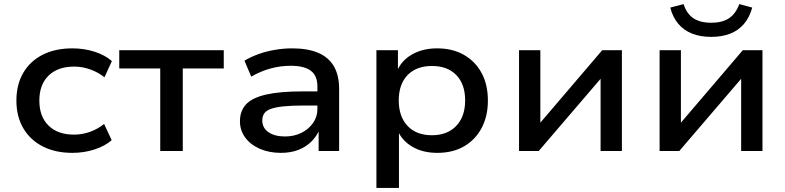

<svg xmlns="http://www.w3.org/2000/svg" viewBox="-20 -737 3833 937"><path d="M333 9Q250 9 188.5 -22.5Q127 -54 93.5 -111.5Q60 -169 60 -246Q60 -324 93.5 -381.5Q127 -439 188.5 -470Q250 -501 333 -501Q391 -501 442 -484.5Q493 -468 526 -439L490 -360Q458 -385 419.5 -398.5Q381 -412 342 -412Q262 -412 217 -368Q172 -324 172 -246Q172 -168 217 -124Q262 -80 341 -80Q381 -80 419 -93.5Q457 -107 488 -132L525 -53Q492 -24 441 -7.5Q390 9 333 9Z M762 0V-403H562V-492H1072V-403H872V0Z M1351 9Q1293 9 1247.5 -11Q1202 -31 1176.5 -66Q1151 -101 1151 -145Q1151 -196 1181 -228Q1211 -260 1278.5 -275.5Q1346 -291 1457 -291H1545V-222H1461Q1403 -222 1364.5 -218Q1326 -214 1303 -206Q1280 -198 1270 -184Q1260 -170 1260 -149Q1260 -113 1290 -92Q1320 -71 1371 -71Q1415 -71 1450.5 -88.5Q1486 -106 1507.5 -136.5Q1529 -167 1529 -204V-315Q1529 -368 1496.5 -392Q1464 -416 1399 -416Q1349 -416 1301 -403Q1253 -390 1206 -363L1173 -441Q1205 -460 1243 -473.5Q1281 -487 1323 -494Q1365 -501 1406 -501Q1480 -501 1531 -480Q1582 -459 1608.5 -415Q1635 -371 1635 -303V0H1535V-109H1541Q1527 -74 1501 -47.5Q1475 -21 1437.5 -6Q1400 9 1351 9Z M1817 180V-492H1922V-386H1916Q1937 -440 1989.5 -470.5Q2042 -501 2113 -501Q2189 -501 2244.5 -469Q2300 -437 2330.5 -380.5Q2361 -324 2361 -246Q2361 -170 2330.5 -112.5Q2300 -55 2245 -23Q2190 9 2114 9Q2043 9 1992 -21Q1941 -51 1920 -102H1927V180ZM2088 -77Q2163 -77 2206.5 -122.5Q2250 -168 2250 -247Q2250 -326 2207 -370.5Q2164 -415 2088 -415Q2012 -415 1969 -370.5Q1926 -326 1926 -247Q1926 -168 1969 -122.5Q2012 -77 2088 -77Z M2513 0V-492H2617V-115H2597L2919 -492H3015V0H2911V-377H2932L2609 0Z M3199 0V-492H3303V-115H3283L3605 -492H3701V0H3597V-377H3618L3295 0ZM3450 -557Q3398 -557 3357.5 -573Q3317 -589 3290 -621Q3263 -653 3251 -700L3316 -717Q3331 -670 3364 -648Q3397 -626 3451 -626Q3504 -626 3537 -647.5Q3570 -669 3588 -717L3651 -700Q3638 -652 3610.5 -620Q3583 -588 3543 -572.5Q3503 -557 3450 -557Z"/></svg>

Font: Nunito Sans 10pt SemiExpanded SemiBold
Style: Regular
Weight: 600
Width: 6
Designer: Vernon Adams
Foundry: Vernon Adams
Version: Version 3.101;gftools[0.9.27]